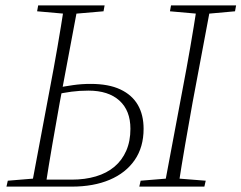

<svg xmlns="http://www.w3.org/2000/svg" viewBox="-20 -694 898 714"><path d="M123 0 128 -26H247Q296 -26 336.5 -38Q377 -50 405.5 -74Q434 -98 449.5 -133.5Q465 -169 465 -215Q465 -283 424 -320Q383 -357 309 -357Q275 -357 245.5 -353Q216 -349 184 -342L189 -367Q221 -373 252 -377.5Q283 -382 317 -382Q384 -382 427.5 -361.5Q471 -341 492.5 -304Q514 -267 514 -215Q514 -147 481 -99Q448 -51 388 -25.5Q328 0 247 0ZM97 0 165 -362Q180 -440 193.5 -518Q207 -596 219 -674H270L202 -312Q188 -234 174.5 -156Q161 -78 149 0ZM118 -652 122 -674H369L365 -652L249 -642H231ZM4 0 9 -22 118 -31H130L125 0ZM498 0 503 -22 613 -31H631L745 -22L740 0ZM591 0 659 -362Q674 -440 687.5 -518Q701 -596 713 -674H764L696 -312Q682 -234 668.5 -156Q655 -78 643 0ZM612 -652 616 -674H858L854 -652L743 -642H725Z"/></svg>

Font: Source Serif 4 36pt Light
Style: Italic
Weight: 300
Italic angle: -12°
Designer: Frank Grießhammer
Foundry: Adobe Systems Incorporated
Version: Version 4.004;hotconv 1.0.116;makeotfexe 2.5.65601